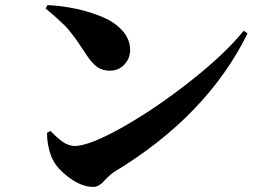

<svg xmlns="http://www.w3.org/2000/svg" viewBox="-20 -735 1040 763"><path d="M161.1 -701.2 168.9 -714.8Q228 -711.9 283.9 -699.7Q339.8 -687.5 388.7 -666.7Q437.5 -646 467.3 -612.1Q497.1 -578.1 497.1 -536.1Q497.1 -502.9 474.1 -478.5Q451.2 -454.1 416 -454.1Q387.2 -454.1 366.7 -468.5Q346.2 -482.9 326.2 -513.2Q321.8 -519.5 305.2 -544.7Q288.6 -569.8 283.9 -576.2Q279.3 -582.5 264.2 -602.3Q249 -622.1 237.3 -633.5Q225.6 -645 205.6 -663.3Q185.5 -681.6 161.1 -701.2ZM275.9 -154.8Q335.4 -154.8 469.2 -230.7Q603 -306.6 740.7 -415.8Q878.4 -524.9 948.2 -612.8L963.9 -602.1Q802.2 -274.9 436 -53.2Q423.3 -45.4 411.1 -33.7Q398.9 -22 391.4 -13.4Q383.8 -4.9 373 1.5Q362.3 7.8 351.1 7.8Q304.7 7.8 255.6 -28.6Q206.5 -64.9 189 -102.1Q178.7 -122.6 172.6 -151.9Q166.5 -181.2 167 -207L180.2 -214.8Q181.2 -213.9 191.2 -204.1Q201.2 -194.3 205.6 -190.4Q210 -186.5 220.5 -178Q231 -169.4 238.5 -165.5Q246.1 -161.6 256.3 -158.2Q266.6 -154.8 275.9 -154.8Z"/></svg>

Font: Noto Serif JP Black
Style: Regular
Weight: 900
Designer: Ryoko NISHIZUKA  (kana & ideographs); Frank Grießhammer (Latin, Greek & Cyrillic); Wenlong ZHANG  (bopomofo); Sandoll Co
Foundry: Adobe Systems Incorporated
Version: Version 1.001;PS 1.001;hotconv 16.6.54;makeotf.lib2.5.65590